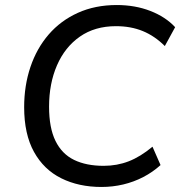

<svg xmlns="http://www.w3.org/2000/svg" viewBox="-20 -734 716 763"><path d="M383 9Q293 9 223.5 -25.5Q154 -60 115 -130.5Q76 -201 76 -308Q76 -394 101 -468Q126 -542 173.5 -597Q221 -652 289.5 -683Q358 -714 444 -714Q517 -714 577.5 -690.5Q638 -667 676 -626L635 -551Q595 -591 547.5 -610.5Q500 -630 441 -630Q357 -630 297.5 -588.5Q238 -547 206.5 -474.5Q175 -402 175 -310Q175 -226 200.5 -174Q226 -122 274.5 -98.5Q323 -75 392 -75Q445 -75 491.5 -93Q538 -111 586 -151L618 -78Q587 -50 549.5 -30.5Q512 -11 470 -1Q428 9 383 9Z"/></svg>

Font: Nunito Sans 12pt Medium
Style: Italic
Weight: 500
Italic angle: -9°
Designer: Vernon Adams
Foundry: Vernon Adams
Version: Version 3.101;gftools[0.9.27]